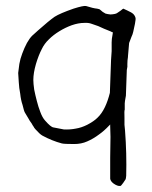

<svg xmlns="http://www.w3.org/2000/svg" viewBox="-20 -486 511 644"><path d="M122.1 -31.2Q113.3 -36.1 98.6 -52.7Q95.7 -55.7 94.7 -57.6Q94.7 -58.6 89.8 -65.4L85.9 -72.3Q79.1 -81.1 75.2 -88.9Q69.3 -98.6 63.5 -108.4Q60.5 -113.3 55.7 -133.8Q49.8 -151.4 47.9 -170.9Q43.9 -191.4 43 -210Q42 -228.5 41 -241.2Q42 -252.9 44.9 -271.5Q47.9 -289.1 54.7 -306.6Q61.5 -325.2 70.3 -341.8Q79.1 -357.4 87.9 -366.2Q92.8 -371.1 97.7 -375H96.7Q97.7 -375 97.7 -375Q102.5 -378.9 107.4 -383.8Q143.6 -416 163.1 -429.7Q181.6 -441.4 226.6 -457Q260.7 -467.8 268.6 -465.8Q293 -458 305.7 -457L313.5 -455.1L317.4 -452.1Q321.3 -448.2 324.2 -446.3Q328.1 -444.3 334 -440.4Q340.8 -438.5 350.6 -437.5Q368.2 -438.5 373 -442.4Q386.7 -451.2 390.6 -455.1Q392.6 -456.1 393.6 -457Q397.5 -455.1 406.2 -451.2Q421.9 -444.3 427.7 -438.5Q436.5 -428.7 434.6 -418.9Q434.6 -413.1 426.8 -378.9Q424.8 -370.1 420.9 -362.3Q414.1 -344.7 413.1 -341.8Q410.2 -303.7 409.2 -296.9Q409.2 -295.9 409.2 -294.9Q407.2 -283.2 407.2 -271.5Q408.2 -262.7 405.3 -251V-250L402.3 -165Q402.3 -165 402.3 -165V-166Q402.3 -165 402.3 -165Q402.3 -165 402.3 -165Q398.4 -144.5 398.4 -139.6Q398.4 -121.1 398.4 -118.2Q396.5 -115.2 397.5 -90.8V-67.4Q397.5 -66.4 399.4 -47.9Q405.3 29.3 403.3 103.5Q402.3 113.3 401.4 115.2L391.6 129.9H390.6V130.9Q389.6 132.8 386.7 135.7Q384.8 137.7 383.8 137.7H382.8Q374 138.7 361.3 129.9Q350.6 122.1 349.6 113.3Q349.6 78.1 349.6 43Q350.6 -17.6 350.6 -26.4V-27.3L349.6 -62.5V-68.4L345.7 -64.5Q329.1 -46.9 312.5 -35.2Q293 -20.5 272.5 -11.7Q252.9 -2.9 228.5 -2.9Q195.3 -2.9 187.5 -4.9Q154.3 -13.7 122.1 -31.2ZM352.5 -285.2Q353.5 -298.8 354.5 -314.5V-315.4V-343.8Q354.5 -355.5 357.4 -369.1L358.4 -376V-377.9H356.4L350.6 -380.9Q331.1 -388.7 329.1 -389.6Q321.3 -392.6 309.6 -398.4Q296.9 -402.3 287.1 -406.2Q276.4 -410.2 262.7 -409.2Q243.2 -409.2 220.7 -401.4Q199.2 -393.6 179.2 -381.3Q159.2 -369.1 144.5 -354.5Q128.9 -339.8 120.1 -321.3Q109.4 -300.8 100.6 -271.5Q91.8 -241.2 91.8 -217.8Q91.8 -206.1 94.7 -185.5Q98.6 -166 103.5 -147.5Q108.4 -127.9 115.2 -110.4Q122.1 -91.8 130.9 -82Q150.4 -59.6 159.2 -58.6Q174.8 -55.7 194.3 -51.8Q214.8 -50.8 234.4 -54.7Q252.9 -57.6 272.5 -67.4Q294.9 -79.1 306.6 -90.8Q321.3 -104.5 332 -127Q341.8 -147.5 348.6 -174.8V-175.8ZM313.5 -455.1V-454.1Z"/></svg>

Font: ToneOZ-YinPZ-Tsuipita-TC
Style: Regular
Weight: 400
Designer: ÂÆ£ÂøóÂáåJeffrey Xuan(jeffreyx@gmail.com, ToneOZ.com) ÈòøÂù§(cjkFonts)
Foundry: ToneOZ
Version: Version 0.24071